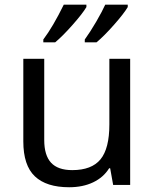

<svg xmlns="http://www.w3.org/2000/svg" viewBox="-20 -786 658 816"><path d="M168 -536.1V-190.9Q168 -126 197 -94.5Q226.1 -63 287.1 -63Q369.6 -63 407.2 -108.9Q444.8 -154.8 444.8 -256.8V-536.1H533.2V0H460.9L448.2 -70.8H443.8Q419.9 -32.2 376 -11.2Q332 9.8 273.9 9.8Q177.2 9.8 128.2 -36.6Q79.1 -83 79.1 -185.1V-536.1ZM522.9 -766.1V-755.9Q506.8 -728.5 464.6 -680.7Q422.4 -632.8 390.1 -606H340.3V-618.2Q363.3 -649.9 389.2 -694.3Q415 -738.8 427.2 -766.1ZM347.2 -766.1V-755.9Q331.1 -728.5 288.8 -680.7Q246.6 -632.8 214.4 -606H164.1V-618.2Q205.1 -672.4 251 -766.1Z"/></svg>

Font: NotoSans
Style: Regular
Weight: 400
Designer: Monotype Design team
Foundry: Monotype Imaging Inc.
Version: Version 1.04